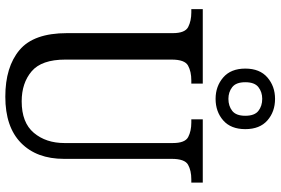

<svg xmlns="http://www.w3.org/2000/svg" viewBox="-182 -836 1029 704"><g transform="rotate(90 332.0 -484.5)"><path d="M335 10Q226 10 164 -42Q102 -94 102 -216V-604Q102 -649 79.5 -660.5Q57 -672 26 -672H14V-714H287V-672H275Q243 -672 221 -660Q199 -648 199 -600V-210Q199 -123 242 -86.5Q285 -50 352 -50Q430 -50 467.5 -94.5Q505 -139 505 -207V-604Q505 -649 483 -660.5Q461 -672 430 -672H418V-714H650V-672H638Q606 -672 584.5 -660Q563 -648 563 -600V-205Q563 -105 504.5 -47.5Q446 10 335 10ZM343 -761Q297 -761 264.5 -789Q232 -817 232 -870Q232 -923 264.5 -951Q297 -979 343 -979Q390 -979 422 -951Q454 -923 454 -870Q454 -817 422 -789Q390 -761 343 -761ZM343 -808Q369 -808 387 -822Q405 -836 405 -870Q405 -904 387 -918Q369 -932 343 -932Q318 -932 300 -918Q282 -904 282 -870Q282 -836 300 -822Q318 -808 343 -808Z"/></g></svg>

Font: Noto Serif Tamil SemiCondensed
Style: Regular
Weight: 400
Width: 4
Designer: Indian Type Foundry, Tom Grace, and the Monotype Design Team
Foundry: Monotype Imaging Inc.
Version: Version 2.004; ttfautohint (v1.8.4.7-5d5b)